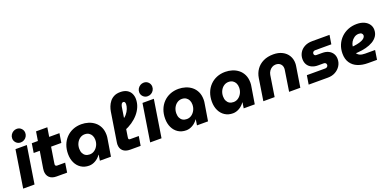

<svg xmlns="http://www.w3.org/2000/svg" viewBox="-6 -1610 5005 2479"><g transform="rotate(-20 2496.0 -370.5)"><path d="M17 0 98 -513H254L173 0ZM192 -571Q155 -571 130 -596.5Q105 -622 105 -657Q105 -684 118.5 -706Q132 -728 154 -741Q176 -754 202 -754Q239 -754 264 -728.5Q289 -703 289 -667Q289 -641 276 -619Q263 -597 241 -584Q219 -571 192 -571Z M476 0Q413 0 379 -32.5Q345 -65 345 -121Q345 -138 348 -155L426 -638H581L508 -178Q505 -161 505 -154Q505 -143 512 -136.5Q519 -130 530 -130H641L621 0ZM302 -386 322 -513H702L682 -386Z M921 13Q858 13 811.5 -17Q765 -47 739.5 -100Q714 -153 714 -221Q714 -288 735 -343.5Q756 -399 795.5 -440Q835 -481 888.5 -503Q942 -525 1006 -525Q1055 -525 1101.5 -510.5Q1148 -496 1185 -466.5Q1222 -437 1244 -391.5Q1266 -346 1266 -283Q1266 -269 1264.5 -255Q1263 -241 1259 -220L1223 0H1071L1083 -78H1080Q1051 -36 1008 -11.5Q965 13 921 13ZM978 -121Q1014 -121 1043.5 -142Q1073 -163 1090.5 -197.5Q1108 -232 1108 -274Q1108 -307 1095.5 -332.5Q1083 -358 1059.5 -373Q1036 -388 1002 -388Q967 -388 937.5 -368Q908 -348 890.5 -313Q873 -278 873 -236Q873 -200 886 -174Q899 -148 922 -134.5Q945 -121 978 -121Z M1488 0Q1424 0 1389.5 -31.5Q1355 -63 1355 -119Q1355 -126 1356 -133.5Q1357 -141 1358 -150L1421 -548Q1426 -580 1439 -614Q1452 -648 1475 -677.5Q1498 -707 1533.5 -725Q1569 -743 1619 -743Q1675 -743 1711 -722Q1747 -701 1764 -666Q1781 -631 1781 -590Q1781 -535 1760.5 -485Q1740 -435 1702.5 -391.5Q1665 -348 1615 -314Q1565 -280 1507 -257L1519 -393Q1559 -410 1585.5 -441.5Q1612 -473 1625.5 -508.5Q1639 -544 1639 -571Q1639 -589 1632.5 -599Q1626 -609 1613 -609Q1598 -609 1589 -595.5Q1580 -582 1575 -557L1515 -174Q1514 -167 1513 -159Q1512 -151 1512 -147Q1512 -136 1518.5 -132Q1525 -128 1535 -128H1652L1631 0Z M1762 0 1843 -513H1999L1918 0ZM1937 -571Q1900 -571 1875 -596.5Q1850 -622 1850 -657Q1850 -684 1863.5 -706Q1877 -728 1899 -741Q1921 -754 1947 -754Q1984 -754 2009 -728.5Q2034 -703 2034 -667Q2034 -641 2021 -619Q2008 -597 1986 -584Q1964 -571 1937 -571Z M2255 13Q2192 13 2145.5 -17Q2099 -47 2073.5 -100Q2048 -153 2048 -221Q2048 -288 2069 -343.5Q2090 -399 2129.5 -440Q2169 -481 2222.5 -503Q2276 -525 2340 -525Q2389 -525 2435.5 -510.5Q2482 -496 2519 -466.5Q2556 -437 2578 -391.5Q2600 -346 2600 -283Q2600 -269 2598.5 -255Q2597 -241 2593 -220L2557 0H2405L2417 -78H2414Q2385 -36 2342 -11.5Q2299 13 2255 13ZM2312 -121Q2348 -121 2377.5 -142Q2407 -163 2424.5 -197.5Q2442 -232 2442 -274Q2442 -307 2429.5 -332.5Q2417 -358 2393.5 -373Q2370 -388 2336 -388Q2301 -388 2271.5 -368Q2242 -348 2224.5 -313Q2207 -278 2207 -236Q2207 -200 2220 -174Q2233 -148 2256 -134.5Q2279 -121 2312 -121Z M2897 13Q2834 13 2787.5 -17Q2741 -47 2715.5 -100Q2690 -153 2690 -221Q2690 -288 2711 -343.5Q2732 -399 2771.5 -440Q2811 -481 2864.5 -503Q2918 -525 2982 -525Q3031 -525 3077.5 -510.5Q3124 -496 3161 -466.5Q3198 -437 3220 -391.5Q3242 -346 3242 -283Q3242 -269 3240.5 -255Q3239 -241 3235 -220L3199 0H3047L3059 -78H3056Q3027 -36 2984 -11.5Q2941 13 2897 13ZM2954 -121Q2990 -121 3019.5 -142Q3049 -163 3066.5 -197.5Q3084 -232 3084 -274Q3084 -307 3071.5 -332.5Q3059 -358 3035.5 -373Q3012 -388 2978 -388Q2943 -388 2913.5 -368Q2884 -348 2866.5 -313Q2849 -278 2849 -236Q2849 -200 2862 -174Q2875 -148 2898 -134.5Q2921 -121 2954 -121Z M3317 0 3364 -301Q3374 -366 3409.5 -416.5Q3445 -467 3504 -496Q3563 -525 3643 -525Q3713 -525 3765 -498.5Q3817 -472 3845 -425.5Q3873 -379 3873 -321Q3873 -311 3872 -299.5Q3871 -288 3869 -277L3825 0H3671L3715 -283Q3716 -289 3716.5 -294.5Q3717 -300 3717 -305Q3717 -343 3693 -367Q3669 -391 3628 -391Q3600 -391 3576.5 -377Q3553 -363 3537.5 -340Q3522 -317 3517 -288L3472 0Z M3940 -1 3960 -124H4210Q4223 -124 4232 -128.5Q4241 -133 4246.5 -141.5Q4252 -150 4252 -160Q4252 -175 4242.5 -184Q4233 -193 4216 -193H4137Q4091 -193 4054.5 -210Q4018 -227 3997.5 -259.5Q3977 -292 3977 -338Q3977 -385 4000.5 -425Q4024 -465 4068.5 -489Q4113 -513 4174 -513H4413L4393 -390H4173Q4161 -390 4152 -385.5Q4143 -381 4138.5 -373.5Q4134 -366 4133 -357Q4133 -342 4141.5 -334Q4150 -326 4166 -326H4244Q4295 -326 4330.5 -308Q4366 -290 4385.5 -258.5Q4405 -227 4405 -185Q4405 -134 4379 -92.5Q4353 -51 4308 -26Q4263 -1 4205 -1Z M4755 0Q4677 0 4616.5 -24.5Q4556 -49 4521.5 -100Q4487 -151 4487 -227Q4487 -292 4510 -346.5Q4533 -401 4574 -441Q4615 -481 4670 -503Q4725 -525 4789 -525Q4848 -525 4890.5 -505.5Q4933 -486 4956 -452.5Q4979 -419 4979 -379Q4979 -329 4955 -292.5Q4931 -256 4889.5 -231.5Q4848 -207 4793.5 -193Q4739 -179 4678 -175Q4670 -174 4664 -174Q4658 -174 4652 -175Q4664 -153 4691 -140.5Q4718 -128 4762 -128H4899L4879 0ZM4644 -270Q4646 -270 4648.5 -270Q4651 -270 4655 -270Q4706 -276 4739 -286Q4772 -296 4790.5 -308Q4809 -320 4816.5 -333Q4824 -346 4824 -357Q4824 -373 4811 -385Q4798 -397 4771 -397Q4736 -397 4708 -377.5Q4680 -358 4663.5 -329.5Q4647 -301 4644 -273Q4644 -272 4644 -271.5Q4644 -271 4644 -270Z"/></g></svg>

Font: MuseoModerno
Style: Bold Italic
Weight: 700
Italic angle: -9°
Designer: Pablo Cosgaya, Héctor Gatti, Marcela Romero, and the Authors of The MuseoModerno Project.
Foundry: Omnibus-Type Team
Version: Version 1.003